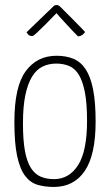

<svg xmlns="http://www.w3.org/2000/svg" viewBox="-20 -731 436 761"><path d="M37 -248Q37 -388 82 -449Q127 -510 204 -510Q242 -510 271 -498Q300 -486 319.5 -456.5Q339 -427 349 -376.5Q359 -326 359 -249Q359 -117 316 -53.5Q273 10 193 10Q158 10 129 1.5Q100 -7 79.5 -34Q59 -61 48 -112Q37 -163 37 -248ZM71 -242Q71 -175 79 -132Q87 -89 103 -64.5Q119 -40 142 -30.5Q165 -21 194 -21Q254 -21 289.5 -76.5Q325 -132 325 -252Q325 -321 316.5 -365Q308 -409 292.5 -434.5Q277 -460 254 -469.5Q231 -479 203 -479Q173 -479 148.5 -467Q124 -455 107 -427Q90 -399 80.5 -354Q71 -309 71 -242ZM195 -709Q199 -711 205 -711Q213 -711 220 -703L268 -655Q286 -637 301.5 -621Q317 -605 317 -604Q317 -602 308.5 -594.5Q300 -587 289 -587Q265 -611 247 -631Q231 -648 218 -662.5Q205 -677 204 -679Q179 -653 159 -633Q142 -616 127 -602Q112 -588 109 -588Q97 -588 91.5 -594.5Q86 -601 85 -603Z"/></svg>

Font: Yanone Kaffeesatz Thin
Style: Regular
Weight: 250
Designer: Yanone
Foundry: Yanone Font Production. Not for release.
Version: Version 1.002